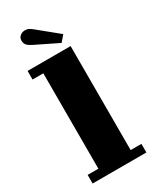

<svg xmlns="http://www.w3.org/2000/svg" viewBox="-176 -721 629 773"><g transform="rotate(-30 138.0 -335.0)"><path d="M12.5 0V-40H62.5V-483.5H12.5V-523.5H212.5V-40H262.5V0ZM187.5 -552.5 82.5 -604Q67 -611.5 59.5 -619.5Q52 -627.5 52 -641.5Q52 -654 61.5 -662.2Q71 -670.5 85 -670.5Q96 -670.5 103.2 -666.2Q110.5 -662 118 -656L211 -580Z"/></g></svg>

Font: Imbue 10pt Black
Style: Regular
Weight: 900
Designer: Tyler Finck
Foundry: Etcetera Type Company
Version: Version 1.102; ttfautohint (v1.8.3)